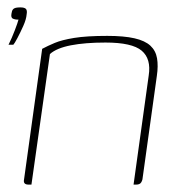

<svg xmlns="http://www.w3.org/2000/svg" viewBox="-20 -499 480 519"><path d="M3 -378Q12 -396 20 -417Q28 -438 30 -446Q30 -446 29 -446Q28 -446 26 -446Q21 -446 15 -448.5Q9 -451 11 -462Q12 -470 15 -473.5Q18 -477 23 -478Q28 -479 35 -479Q46 -479 50 -475Q54 -471 52 -460Q51 -447 43 -429Q35 -411 27 -396Q19 -381 16 -378ZM57 0Q42 0 45 -14L94 -367Q109 -375 128 -383Q147 -391 180.5 -396.5Q214 -402 270 -402Q315 -402 343.5 -395.5Q372 -389 386.5 -375.5Q401 -362 404.5 -341.5Q408 -321 404 -294L365 -14Q364 -10 362 -6.5Q360 -3 356.5 -1.5Q353 0 348 0H341L382 -295Q389 -340 363 -362Q337 -384 265 -384Q210 -384 171.5 -376.5Q133 -369 115 -353L65 0Z"/></svg>

Font: Genos Thin
Style: Italic
Weight: 100
Italic angle: -8°
Designer: Robert E. Leuschke
Foundry: Robert E. Leuschke
Version: Version 1.010